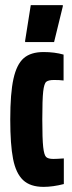

<svg xmlns="http://www.w3.org/2000/svg" viewBox="-20 -721 281 749"><path d="M20 -255Q20 -357 32.5 -413.5Q45 -470 72.5 -494Q100 -518 150 -518Q193 -518 228 -508V-407Q213 -409 191 -409Q169 -409 160.5 -402Q152 -395 148.5 -364Q145 -333 145 -255Q145 -179 148.5 -147.5Q152 -116 160 -108.5Q168 -101 188 -101Q201 -101 229 -103V-3Q186 8 150 8Q98 8 70 -18.5Q42 -45 31 -101Q20 -157 20 -255ZM78 -557V-562L100 -701H225V-696L191 -557Z"/></svg>

Font: Saira Ultra Condensed Black
Style: Regular
Weight: 900
Width: 1
Designer: Hector Gatti with collaboration of the Omnibus-Type team
Foundry: Omnibus-Type
Version: Version 1.001; ttfautohint (v1.8)